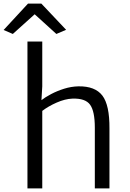

<svg xmlns="http://www.w3.org/2000/svg" viewBox="-58 -1043 718 1063"><path d="M94 0V-813H176V-565L171.5 -488.5Q192.5 -505 225.2 -522.2Q258 -539.5 297 -551.8Q336 -564 376 -565Q468.5 -566.5 508.8 -513.8Q549 -461 548 -331V0H467V-336Q467 -427 440.8 -463.2Q414.5 -499.5 343 -497Q302 -495.5 255.5 -475Q209 -454.5 176 -429V0ZM13 -855 -38 -877 97 -1023H171L308 -878L254 -855L134 -964Z"/></svg>

Font: Merriweather Sans Light
Style: Regular
Weight: 300
Designer: Eben Sorkin
Foundry: Eben Sorkin
Version: Version 2.001; ttfautohint (v1.8.3)